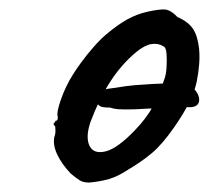

<svg xmlns="http://www.w3.org/2000/svg" viewBox="-20 -399 443 407"><path d="M245 -167Q239 -167 230.5 -167.5Q222 -168 213 -171Q198 -171 193 -173.5Q188 -176 184 -183Q175 -198 183 -203.5Q191 -209 225 -213Q248 -217 266.5 -218.5Q285 -220 303.5 -221Q322 -222 340 -222Q363 -222 372.5 -221Q382 -220 392 -210Q405 -195 401.5 -182.5Q398 -170 376 -172Q369 -171 350 -170Q331 -169 302 -169Q293 -169 279.5 -168Q266 -167 245 -167ZM169 -12Q156 -12 148.5 -17Q141 -22 130 -31Q111 -51 101.5 -71Q92 -91 95 -108Q98 -116 97.5 -123.5Q97 -131 97 -131Q92 -136 94 -137.5Q96 -139 98 -143Q104 -143 102 -154Q100 -162 109.5 -189Q119 -216 134 -240Q140 -250 152 -266.5Q164 -283 178.5 -299.5Q193 -316 205 -326Q230 -347 250 -358Q270 -369 292 -374Q314 -379 327.5 -379Q341 -379 356 -363Q379 -353 389 -338Q399 -323 402 -296Q405 -266 397 -226Q389 -186 349 -129Q324 -93 302 -74.5Q280 -56 251 -39Q230 -25 211 -19.5Q192 -14 169 -12ZM267 -124Q290 -148 303 -171.5Q316 -195 328 -230Q332 -240 333 -255.5Q334 -271 333 -285Q332 -299 326 -301Q315 -308 300.5 -305.5Q286 -303 268 -288Q237 -262 213.5 -225.5Q190 -189 172 -141Q161 -109 169.5 -90.5Q178 -72 203.5 -78Q229 -84 267 -124Z"/></svg>

Font: Caveat Medium
Style: Regular
Weight: 500
Designer: Pablo Impallari
Foundry: Pablo Impallari
Version: Version 2.000